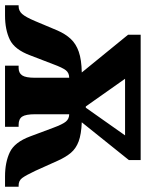

<svg xmlns="http://www.w3.org/2000/svg" viewBox="72 -649 579 763"><g transform="rotate(90 361.5 -267.5)"><path d="M1 2V-52H5Q23 -52 35.5 -66Q48 -80 64 -118L101 -206Q115 -238 134.5 -259Q154 -280 185.5 -291Q217 -302 268 -303L118 -487V-537H616V-490L466 -303Q514 -301 542 -290.5Q570 -280 587 -260Q604 -240 618 -209L659 -118Q677 -80 687.5 -66Q698 -52 717 -52H722V2H681Q625 2 585 -17Q545 -36 522 -98L488 -189Q474 -227 463 -240Q452 -253 434 -253V-118Q434 -80 443.5 -66Q453 -52 476 -52H484V2H241V-52H250Q270 -52 279.5 -66Q289 -80 289 -117V-253Q270 -253 259.5 -240Q249 -227 235 -189L200 -98Q177 -36 137.5 -17Q98 2 42 2ZM403 -319H408L518 -475H293Z"/></g></svg>

Font: Noto Serif ExtraCondensed ExtraBold
Style: Regular
Weight: 800
Width: 2
Designer: Monotype Design Team
Foundry: Monotype Imaging Inc.
Version: Version 2.013; ttfautohint (v1.8.4.7-5d5b)